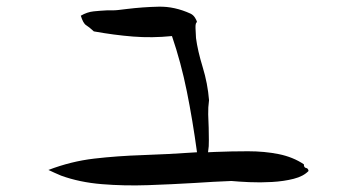

<svg xmlns="http://www.w3.org/2000/svg" viewBox="-20 -649 1040 575"><path d="M904 -137Q889 -121 859.5 -113.5Q830 -106 794.5 -104Q759 -102 726.5 -103.5Q694 -105 673 -107Q647 -106 619 -104.5Q591 -103 562 -101Q495 -97 423.5 -94.5Q352 -92 285 -97.5Q218 -103 163 -123Q153 -127 143.5 -131.5Q134 -136 125 -140Q193 -166 262 -174Q331 -182 407 -184.5Q483 -187 570 -193Q557 -289 539.5 -375.5Q522 -462 495 -541Q435 -535 378.5 -539.5Q322 -544 261 -555Q247 -568 238 -573.5Q229 -579 222 -602Q241 -613 260.5 -615Q280 -617 300 -618Q309 -618 317 -618Q325 -618 334 -619Q340 -620 346.5 -620.5Q353 -621 359 -622Q408 -628 455.5 -629Q503 -630 551 -608Q559 -604 564 -596Q569 -588 570 -583Q565 -581 565.5 -565Q566 -549 567 -535Q572 -497 587 -448Q602 -399 606 -349Q603 -327 603.5 -306.5Q604 -286 605 -266Q605 -248 605.5 -229.5Q606 -211 603 -193Q608 -193 613.5 -193.5Q619 -194 624 -194Q674 -196 723 -196Q772 -196 814.5 -187.5Q857 -179 890 -157Q890 -147 896.5 -146Q903 -145 904 -137Z"/></svg>

Font: Yuji Boku
Style: Regular
Weight: 400
Designer: Kataoka Yuji
Foundry: Kinuta Font Factory
Version: Version 3.002